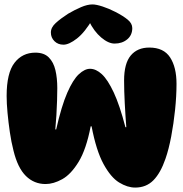

<svg xmlns="http://www.w3.org/2000/svg" viewBox="-20 -840 828 868"><path d="M10 -406Q10 -510 45.5 -556Q81 -602 140 -602Q179 -602 200.5 -580.5Q222 -559 230.5 -523Q239 -487 239 -442Q239 -418 238 -386Q237 -354 235 -319.5Q233 -285 230 -255H234Q258 -361 284 -420.5Q310 -480 336.5 -504.5Q363 -529 387 -529Q414 -529 440.5 -504.5Q467 -480 494 -422.5Q521 -365 547 -265H551Q547 -316 544 -373Q541 -430 541 -476Q541 -553 571 -589Q601 -625 655 -625Q720 -625 749 -580.5Q778 -536 778 -461Q778 -406 771.5 -343.5Q765 -281 754 -223Q743 -165 728 -122Q706 -58 673.5 -25Q641 8 591 8Q556 8 518.5 -15Q481 -38 448 -98.5Q415 -159 394 -269H390Q370 -165 335.5 -108.5Q301 -52 261.5 -30Q222 -8 186 -8Q134 -8 97 -44.5Q60 -81 41 -159Q31 -198 24.5 -242.5Q18 -287 14 -330Q10 -373 10 -406ZM398 -820Q415 -820 444 -810.5Q473 -801 502 -786Q537 -768 557.5 -751Q578 -734 578 -713Q578 -681 555 -662Q532 -643 498 -643Q470 -643 437.5 -670.5Q405 -698 382 -745L400 -756Q364 -694 328 -666Q292 -638 267 -638Q242 -638 226 -654Q210 -670 210 -693Q210 -716 232 -736Q254 -756 288 -778Q317 -795 346 -807.5Q375 -820 398 -820Z"/></svg>

Font: DynaPuff
Style: Bold
Weight: 700
Designer: Toshi Omagari, Jennifer Daniel
Foundry: Google Fonts
Version: Version 2.000